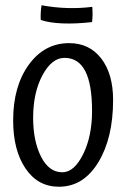

<svg xmlns="http://www.w3.org/2000/svg" viewBox="-20 -700 489 730"><path d="M30 -242Q30 -372 89.5 -454Q149 -536 243 -536Q320 -536 365 -477.5Q410 -419 410 -320Q410 -175 353.5 -82.5Q297 10 204 10Q124 10 77 -59.5Q30 -129 30 -242ZM330 -278Q330 -380 304 -430Q278 -480 225 -480Q177 -480 141.5 -414Q106 -348 106 -252Q106 -164 136 -104.5Q166 -45 217 -45Q262 -45 296 -113.5Q330 -182 330 -278ZM330 -616Q268 -609 218 -611Q168 -613 135 -624Q134 -636 135 -652.5Q136 -669 138 -680Q187 -671 235.5 -669.5Q284 -668 331 -674Q332 -661 332 -647.5Q332 -634 330 -616Z"/></svg>

Font: Atma
Style: Regular
Weight: 400
Designer: Gregori Vincens, Jeremie Hornus, Riccardo Olocco, Yoann Minet.
Foundry: black foundry
Version: Version 1.102;PS 1.100;hotconv 1.0.86;makeotf.lib2.5.63406